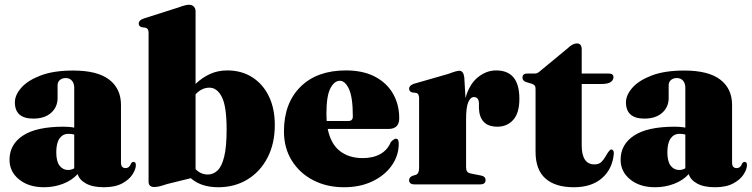

<svg xmlns="http://www.w3.org/2000/svg" viewBox="-20 -775 3162 807"><path d="M20 -103.5Q20 -168 76.5 -205.2Q133 -242.5 248 -242.5Q273.5 -242.5 292 -238.5V-406.5Q292 -425 282.2 -436Q272.5 -447 256.5 -447Q241.5 -447 231.8 -438.8Q222 -430.5 222 -416.5V-363Q222 -325 194.8 -300.8Q167.5 -276.5 120 -276.5Q42.5 -276.5 42.5 -345Q42.5 -375.5 69.5 -406.2Q96.5 -437 151 -457.8Q205.5 -478.5 287.5 -478.5Q389 -478.5 438.8 -440.5Q488.5 -402.5 488.5 -334V-91.5Q488.5 -68.5 507.5 -68.5Q524 -68.5 531 -88Q535 -94.5 541 -94.5Q551 -94.5 551 -81Q551 -64 537 -42Q523 -20 493.2 -4Q463.5 12 416.5 12Q369.5 12 341.2 -3.8Q313 -19.5 306.5 -43.5Q282 -16.5 244.2 -2.2Q206.5 12 165 12Q100.5 12 60.2 -20.8Q20 -53.5 20 -103.5ZM216.5 -135Q216.5 -96.5 230.5 -78.5Q244.5 -60.5 266.5 -60.5Q279 -60.5 292 -67.5V-209.5Q281.5 -212.5 267.5 -212.5Q244 -212.5 230.2 -193Q216.5 -173.5 216.5 -135Z M802 -727.5V-422.5Q830.5 -449.5 863.2 -464.2Q896 -479 935.5 -479Q994.5 -479 1039.5 -450.8Q1084.5 -422.5 1109.8 -371Q1135 -319.5 1135 -249.5Q1135 -171 1104.2 -112Q1073.5 -53 1019.8 -20.5Q966 12 897.5 12Q825 12 782 -26L682.5 -1.5Q658.5 6.5 647.8 8.8Q637 11 628 11Q604.5 11 604.5 -11.5V-637.5Q604.5 -655.5 591.5 -658.5L576.5 -660.5Q563 -663.5 563 -676.5Q563 -689 582 -696.5L729.5 -743.5Q760.5 -755 773.5 -755Q787.5 -755 794.8 -747.2Q802 -739.5 802 -727.5ZM860.5 -406.5Q827.5 -406.5 802 -378.5V-64Q824 -41.5 853.5 -41.5Q877 -41.5 894.8 -58.8Q912.5 -76 922.5 -117.2Q932.5 -158.5 932.5 -231Q932.5 -328 912.5 -367.2Q892.5 -406.5 860.5 -406.5Z M1658 -278Q1658 -233 1612.5 -233H1357.5Q1370.5 -169.5 1408.8 -140Q1447 -110.5 1504.5 -110.5Q1548 -110.5 1578.5 -127.5Q1609 -144.5 1623 -178.5Q1636.5 -192 1644 -192Q1656 -192 1656 -171.5Q1656 -121 1626.5 -79.2Q1597 -37.5 1545.2 -12.8Q1493.5 12 1426 12Q1353.5 12 1296.5 -17.5Q1239.5 -47 1206.5 -100Q1173.5 -153 1173.5 -223Q1173.5 -341 1242.8 -410Q1312 -479 1434 -479Q1506 -479 1556 -452.8Q1606 -426.5 1632 -381Q1658 -335.5 1658 -278ZM1352 -296.5Q1352 -281 1353 -266.5H1444.5Q1463 -266.5 1463 -285.5Q1463 -366 1446.8 -400.8Q1430.5 -435.5 1408.5 -435.5Q1385.5 -435.5 1368.8 -404Q1352 -372.5 1352 -296.5Z M1931.5 -449.5 1936.5 -363Q1953 -421.5 1988.5 -450.2Q2024 -479 2065.5 -479Q2163 -479 2163 -360Q2163 -300 2137.2 -271.2Q2111.5 -242.5 2071 -242.5Q2032 -242.5 2013 -263Q1994 -283.5 1993 -321V-341.5Q1992 -367 1972 -367Q1957.5 -367 1948.2 -345.5Q1939 -324 1939 -273.5V-73.5Q1939 -60.5 1943.2 -54.2Q1947.5 -48 1960 -45.5L2003 -37Q2021 -33 2021 -18Q2021 0 1997.5 0H1722.5Q1699.5 0 1699.5 -18Q1699.5 -30 1714 -36L1728.5 -40.5Q1741.5 -45 1741.5 -69.5V-362.5Q1741.5 -382 1728.5 -384.5L1712.5 -386.5Q1699.5 -390 1699.5 -402.5Q1699.5 -415 1718.5 -422.5L1864.5 -464.5Q1886 -472.5 1895.5 -475Q1905 -477.5 1911 -477.5Q1928 -477.5 1931.5 -449.5Z M2216.5 -422.5 2190.5 -430.5Q2176 -436 2176 -448.5Q2176 -466 2196.5 -466H2230Q2240 -466 2254.5 -480L2366 -572Q2387 -592.5 2404.5 -592.5Q2425 -592.5 2425 -567.5V-466H2538Q2558.5 -466 2558.5 -450.5Q2558.5 -438.5 2546.8 -430.2Q2535 -422 2509 -422H2425V-164.5Q2425 -84 2478.5 -84Q2497.5 -84 2508.2 -94.8Q2519 -105.5 2526.8 -120.2Q2534.5 -135 2545.5 -146Q2551 -148 2555.5 -144.2Q2560 -140.5 2560 -129.5Q2554.5 -65 2510.5 -26.5Q2466.5 12 2392 12Q2314 12 2272.5 -24.8Q2231 -61.5 2231 -137V-401Q2231 -411 2227.5 -415.2Q2224 -419.5 2216.5 -422.5Z M2588.5 -103.5Q2588.5 -168 2645 -205.2Q2701.5 -242.5 2816.5 -242.5Q2842 -242.5 2860.5 -238.5V-406.5Q2860.5 -425 2850.8 -436Q2841 -447 2825 -447Q2810 -447 2800.2 -438.8Q2790.5 -430.5 2790.5 -416.5V-363Q2790.5 -325 2763.2 -300.8Q2736 -276.5 2688.5 -276.5Q2611 -276.5 2611 -345Q2611 -375.5 2638 -406.2Q2665 -437 2719.5 -457.8Q2774 -478.5 2856 -478.5Q2957.5 -478.5 3007.2 -440.5Q3057 -402.5 3057 -334V-91.5Q3057 -68.5 3076 -68.5Q3092.5 -68.5 3099.5 -88Q3103.5 -94.5 3109.5 -94.5Q3119.5 -94.5 3119.5 -81Q3119.5 -64 3105.5 -42Q3091.5 -20 3061.8 -4Q3032 12 2985 12Q2938 12 2909.8 -3.8Q2881.5 -19.5 2875 -43.5Q2850.5 -16.5 2812.8 -2.2Q2775 12 2733.5 12Q2669 12 2628.8 -20.8Q2588.5 -53.5 2588.5 -103.5ZM2785 -135Q2785 -96.5 2799 -78.5Q2813 -60.5 2835 -60.5Q2847.5 -60.5 2860.5 -67.5V-209.5Q2850 -212.5 2836 -212.5Q2812.5 -212.5 2798.8 -193Q2785 -173.5 2785 -135Z"/></svg>

Font: Fraunces 72pt S000 Black
Style: Regular
Weight: 900
Version: Version 1.000; ttfautohint (v1.8.3)